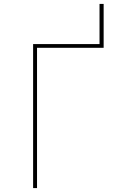

<svg xmlns="http://www.w3.org/2000/svg" viewBox="-20 -960 640 980"><path d="M149 0V-735H488V-940H509V-716H169V0Z"/></svg>

Font: Zed Sans Thin Extended
Style: Regular
Weight: 100
Width: 7
Designer: Belleve Invis
Foundry: Belleve Invis
Version: Version 1.0.0; ttfautohint (v1.8.4)